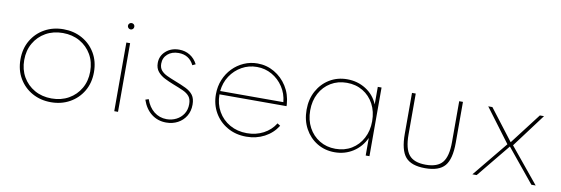

<svg xmlns="http://www.w3.org/2000/svg" viewBox="-51 -1027 4123 1410"><g transform="rotate(10 2010.0 -322.0)"><path d="M355.5 16Q433 16 495 -18.5Q557 -53 593.2 -114.2Q629.5 -175.5 629.5 -256Q629.5 -336.5 593.2 -397.8Q557 -459 495 -493.5Q433 -528 355.5 -528Q278 -528 216 -493.5Q154 -459 117.8 -397.8Q81.5 -336.5 81.5 -256Q81.5 -175.5 117.8 -114.2Q154 -53 216 -18.5Q278 16 355.5 16ZM355.5 -12Q284 -12 228.5 -43.5Q173 -75 141.2 -130Q109.5 -185 109.5 -256Q109.5 -327 141.2 -382Q173 -437 228.5 -468.5Q284 -500 355.5 -500Q427 -500 482.5 -468.5Q538 -437 569.8 -382Q601.5 -327 601.5 -256Q601.5 -185 569.8 -130Q538 -75 482.5 -43.5Q427 -12 355.5 -12Z M840 -612Q850 -612 856.8 -619Q863.5 -626 863.5 -636Q863.5 -646 856.8 -652.8Q850 -659.5 840 -659.5Q830 -659.5 823 -652.8Q816 -646 816 -636Q816 -626 823 -619Q830 -612 840 -612ZM826 0H854V-512H826Z M1215 16Q1262.5 16 1300.8 -4.2Q1339 -24.5 1361.5 -61.2Q1384 -98 1384 -147Q1384 -192 1364.8 -217.8Q1345.5 -243.5 1310.2 -260.5Q1275 -277.5 1226.5 -296Q1191.5 -309.5 1164 -322.5Q1136.5 -335.5 1120.8 -354.5Q1105 -373.5 1105 -404Q1105 -448 1136.5 -475.5Q1168 -503 1217.5 -503Q1297 -503 1332 -432L1355 -443Q1334.5 -483.5 1298.8 -505.8Q1263 -528 1218 -528Q1158.5 -528 1118.8 -492.8Q1079 -457.5 1079 -404.5Q1079 -365.5 1099.8 -340.5Q1120.5 -315.5 1152.5 -299.2Q1184.5 -283 1218 -270Q1262.5 -253 1294 -238.8Q1325.5 -224.5 1342.2 -203.8Q1359 -183 1359 -146Q1359 -104 1339 -73.2Q1319 -42.5 1286 -25.8Q1253 -9 1214.5 -9Q1161 -9 1120.2 -41.2Q1079.5 -73.5 1060 -131L1036 -123Q1058.5 -56.5 1105.5 -20.2Q1152.5 16 1215 16Z M1812.5 16Q1886.5 16 1947.2 -16Q2008 -48 2044.5 -106L2022.5 -120Q1990.5 -68 1935.2 -39Q1880 -10 1812.5 -10Q1741 -10 1685 -41.8Q1629 -73.5 1597.2 -129.2Q1565.5 -185 1565.5 -256H2065.5Q2065.5 -265.5 2065 -271.5Q2059.5 -345 2022.8 -403Q1986 -461 1928.2 -494.5Q1870.5 -528 1802 -528Q1748.5 -528 1701 -507Q1653.5 -486 1617.2 -448.8Q1581 -411.5 1560.2 -361.2Q1539.5 -311 1539.5 -252.5Q1539.5 -177 1574.2 -116.2Q1609 -55.5 1670.8 -19.8Q1732.5 16 1812.5 16ZM1566.5 -281Q1572.5 -344 1605.5 -394Q1638.5 -444 1690 -473Q1741.5 -502 1802.5 -502Q1863.5 -502 1914.5 -473Q1965.5 -444 1998.5 -394Q2031.5 -344 2037.5 -281Z M2471 16Q2547.5 16 2608.5 -23.2Q2669.5 -62.5 2701 -131V0H2729V-512H2701V-381Q2672.5 -449.5 2610.5 -488.8Q2548.5 -528 2471 -528Q2398 -528 2340 -492.8Q2282 -457.5 2248.5 -396.2Q2215 -335 2215 -256Q2215 -177.5 2248.5 -116Q2282 -54.5 2340 -19.2Q2398 16 2471 16ZM2473 -10Q2406 -10 2353.8 -41.8Q2301.5 -73.5 2271.8 -129Q2242 -184.5 2242 -256Q2242 -328 2271.8 -383.5Q2301.5 -439 2353.8 -470.5Q2406 -502 2473 -502Q2540.5 -502 2592.8 -470.5Q2645 -439 2674.5 -383.5Q2704 -328 2704 -256Q2704 -184.5 2674.2 -128.8Q2644.5 -73 2592.5 -41.5Q2540.5 -10 2473 -10Z M3146 16Q3249.5 16 3292.8 -34.8Q3336 -85.5 3336 -207V-512H3308V-207Q3308 -101 3270.8 -55.5Q3233.5 -10 3146 -10Q3058.5 -10 3021.2 -55.5Q2984 -101 2984 -207V-512H2956V-207Q2956 -85.5 2999.2 -34.8Q3042.5 16 3146 16Z M3496.5 0H3528.5L3732.5 -249L3936.5 0H3968.5L3753.5 -262L3940.5 -512H3909.5L3732.5 -281L3555.5 -512H3524.5L3711.5 -262Z"/></g></svg>

Font: Spartan Thin
Style: Regular
Weight: 100
Designer: Matt Bailey, Mirko Velimirovic
Foundry: Matt Bailey
Version: Version 1.003; ttfautohint (v1.8.3)